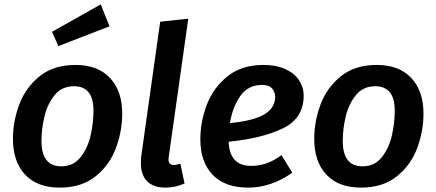

<svg xmlns="http://www.w3.org/2000/svg" viewBox="-20 -840 1989 875"><path d="M39 -208Q39 -286 67.5 -363Q96 -440 160 -492Q224 -544 324 -544Q426 -544 481.5 -484.5Q537 -425 537 -322Q537 -244 509 -167Q481 -90 417 -37.5Q353 15 252 15Q150 15 94.5 -44Q39 -103 39 -208ZM406 -336Q406 -447 317 -447Q262 -447 229 -406.5Q196 -366 182.5 -309Q169 -252 169 -198Q169 -82 259 -82Q314 -82 347 -123.5Q380 -165 393 -223Q406 -281 406 -336ZM479 -720 246 -630 217 -695 439 -820Z M749 -125 748 -114Q748 -100 754 -94Q760 -88 772 -88Q782 -88 802 -94L821 -4Q780 15 733 15Q680 15 651 -13.5Q622 -42 622 -97Q622 -118 624 -130L710 -741L838 -755Z M1022 -194Q1026 -84 1125 -84Q1161 -84 1194 -95.5Q1227 -107 1263 -133L1312 -53Q1216 15 1111 15Q1005 15 949 -43.5Q893 -102 893 -205Q893 -285 922.5 -362.5Q952 -440 1016.5 -492Q1081 -544 1181 -544Q1239 -544 1280.5 -525Q1322 -506 1343 -474Q1364 -442 1364 -404Q1364 -302 1271 -256Q1178 -210 1022 -194ZM1234 -399Q1234 -420 1220 -436.5Q1206 -453 1174 -453Q1111 -453 1075.5 -403Q1040 -353 1028 -279Q1134 -289 1184 -318.5Q1234 -348 1234 -399Z M1412 -208Q1412 -286 1440.5 -363Q1469 -440 1533 -492Q1597 -544 1697 -544Q1799 -544 1854.5 -484.5Q1910 -425 1910 -322Q1910 -244 1882 -167Q1854 -90 1790 -37.5Q1726 15 1625 15Q1523 15 1467.5 -44Q1412 -103 1412 -208ZM1779 -336Q1779 -447 1690 -447Q1635 -447 1602 -406.5Q1569 -366 1555.5 -309Q1542 -252 1542 -198Q1542 -82 1632 -82Q1687 -82 1720 -123.5Q1753 -165 1766 -223Q1779 -281 1779 -336Z"/></svg>

Font: FiraGO Medium
Style: Italic
Weight: 500
Italic angle: -8°
Designer: bBox Type GmbH
Foundry: bBox Type GmbH
Version: Version 1.001